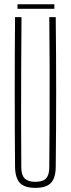

<svg xmlns="http://www.w3.org/2000/svg" viewBox="-20 -881 334 906"><path d="M147 5.5Q96.5 5.5 74.2 -17.5Q52 -40.5 51 -93.5Q49.5 -270.5 49.5 -447Q49.5 -623.5 51 -800H81.5Q80.5 -682 80 -563.8Q79.5 -445.5 79.5 -327.5Q79.5 -209.5 80.5 -91.5Q80.5 -55 96.5 -39Q112.5 -23 147 -23Q182 -23 197.2 -39Q212.5 -55 212.5 -91.5Q213.5 -209.5 214 -327.5Q214.5 -445.5 214.2 -563.8Q214 -682 212.5 -800H243Q245 -623.5 245 -447Q245 -270.5 243 -93.5Q242.5 -40.5 220 -17.5Q197.5 5.5 147 5.5ZM62.5 -861H236.5V-839.5H62.5Z"/></svg>

Font: Big Shoulders Display Thin ExtraLight
Style: Regular
Weight: 250
Version: Version 2.002